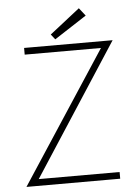

<svg xmlns="http://www.w3.org/2000/svg" viewBox="-57 -870 667 914"><g transform="rotate(-5 277.0 -413.0)"><path d="M78.5 -660H501.5L93.5 -32H480V0H32L443 -628H78.5ZM230 -688 210.5 -712.5 354.5 -825.5 384 -788Z"/></g></svg>

Font: League Spartan Thin
Style: Regular
Weight: 100
Foundry: The League of Moveable Type
Version: Version 2.002